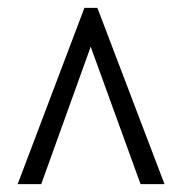

<svg xmlns="http://www.w3.org/2000/svg" viewBox="-20 -734 465 489"><path d="M25 -265 195 -714H228L399 -265H338L211 -615L85 -265Z"/></svg>

Font: Noto Serif Devanagari ExtraCondensed SemiBold
Style: Regular
Weight: 600
Width: 2
Designer: Universal Thirst, Indian Type Foundry and the Monotype Design Team
Foundry: Monotype Imaging Inc.
Version: Version 2.004; ttfautohint (v1.8.4.7-5d5b)